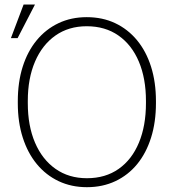

<svg xmlns="http://www.w3.org/2000/svg" viewBox="-20 -795 751 826"><path d="M354 10.3Q287.1 10.3 232.4 -15.6Q177.7 -41.5 138.4 -89.1Q99.1 -136.7 77.9 -203.1Q56.6 -269.5 56.6 -351.1V-359.9Q56.6 -441.4 77.6 -507.8Q98.6 -574.2 137.9 -621.8Q177.2 -669.4 231.7 -695.3Q286.1 -721.2 353 -721.2Q420.9 -721.2 475.6 -695.3Q530.3 -669.4 569.6 -621.8Q608.9 -574.2 629.9 -507.8Q650.9 -441.4 650.9 -359.9V-351.1Q650.9 -269.5 629.9 -202.9Q608.9 -136.2 570.1 -88.9Q531.2 -41.5 476.3 -15.6Q421.4 10.3 354 10.3ZM354 -28.3Q433.6 -28.3 490.5 -68.4Q547.4 -108.4 577.6 -181.2Q607.9 -253.9 607.9 -351.1V-360.8Q607.9 -457.5 577.4 -529.8Q546.9 -602.1 489.7 -642.1Q432.6 -682.1 353 -682.1Q275.4 -682.1 218.5 -642.1Q161.6 -602.1 130.6 -529.8Q99.6 -457.5 99.6 -360.8V-351.1Q99.6 -253.9 130.6 -181.4Q161.6 -108.9 218.8 -68.6Q275.9 -28.3 354 -28.3ZM26.9 -630.9 81.5 -775.4H130.4L55.7 -630.9Z"/></svg>

Font: Roboto Slab ExtraLight
Style: Regular
Weight: 250
Designer: Google
Version: Version 2.000; ttfautohint (v1.8.1.43-b0c9)